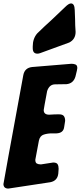

<svg xmlns="http://www.w3.org/2000/svg" viewBox="-65 -1105 471 1120"><path d="M153 -792Q126 -792 126 -824V-834Q126 -880 152 -910Q198 -955 234 -987Q275 -1025 315 -1064Q336 -1085 349 -1085Q370 -1085 371 -1046L373 -993Q373 -957 376 -919Q376 -876 339 -857L169 -795Q161 -792 153 -792ZM-16 -5Q-44 -5 -45 -31Q-45 -37 71 -667Q79 -709 122 -714L352 -733Q366 -733 376 -728.5Q386 -724 386 -708Q386 -703 383.5 -693Q381 -683 379 -674.5Q377 -666 375 -658Q363 -618 323 -614Q280 -614 257 -613Q223 -613 210 -574Q190 -468 190 -463Q190 -436 222 -436L241 -437Q246 -438 280 -438Q300 -438 307.5 -428Q315 -418 315 -400L309 -362Q304 -329 265 -327Q262 -327 237.5 -327Q213 -327 190.5 -320Q168 -313 162 -285L141 -173Q141 -156 150 -151Q159 -146 174 -146L245 -157Q265 -157 271 -147Q277 -137 277 -120L275 -92Q270 -50 228 -42Z"/></svg>

Font: Bangerz
Style: Bold
Weight: 700
Designer: vernon adams
Foundry: Vernon Adams
Version: Version 2.10;February 7, 2025;FontCreator 13.0.0.2683 64-bit